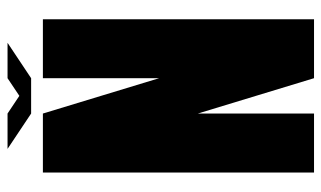

<svg xmlns="http://www.w3.org/2000/svg" viewBox="-192 -660 852 509"><g transform="rotate(-90 234.5 -406.0)"><path d="M187.5 0H31.2V-718.8H187.5L281.2 -410.6V-718.8H437.5V0H281.2L187.5 -308.1ZM187.5 -750 93.8 -812.5H187.5L234.4 -781.2L281.2 -812.5H375L281.2 -750Z"/></g></svg>

Font: Signwood
Style: Regular
Weight: 400
Designer: GGBotNet
Foundry: GGBotNet
Version: 0.95